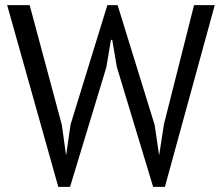

<svg xmlns="http://www.w3.org/2000/svg" viewBox="-20 -720 868 751"><path d="M222 -231 238 -115H239L256 -233L400 -700H440L585 -231L602 -115H603L621 -233L739 -700H820L625 11H579L437 -458L419 -564H414L396 -457L254 11H208L8 -700H96Z"/></svg>

Font: PT Sans
Style: Regular
Weight: 400
Designer: A.Korolkova, O.Umpeleva, V.Yefimov
Foundry: ParaType Ltd
Version: Version 2.003